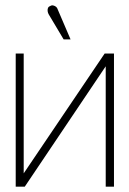

<svg xmlns="http://www.w3.org/2000/svg" viewBox="-20 -701 486 721"><path d="M197 -665Q195 -672 190.5 -675.5Q186 -679 180 -680.5Q174 -682 168 -678Q162 -676 160 -670.5Q158 -665 159 -658.5Q160 -652 163 -647L219 -553H245ZM69 -500H39V0H73L377 -452V0H408V-500H373L69 -50Z"/></svg>

Font: Advent Pro ExtraLight
Style: Regular
Weight: 250
Version: Version 3.000